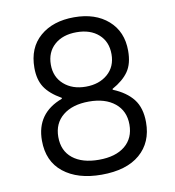

<svg xmlns="http://www.w3.org/2000/svg" viewBox="-80 -767 775 848"><g transform="rotate(-10 307.5 -343.0)"><path d="M518 -509Q518 -451 494 -416.5Q470 -382 421 -355V-351Q480 -327 510.5 -288Q541 -249 541 -184Q541 -94 480.5 -42Q420 10 308 10Q201 10 137.5 -40.5Q74 -91 74 -184Q74 -307 193 -351V-355Q142 -384 119.5 -418.5Q97 -453 97 -506Q97 -596 155 -646Q213 -696 308 -696Q403 -696 460.5 -645.5Q518 -595 518 -509ZM171 -507Q171 -452 209 -418.5Q247 -385 307 -385Q367 -385 405 -418Q443 -451 443 -507Q443 -563 406 -596Q369 -629 307 -629Q245 -629 208 -596Q171 -563 171 -507ZM148 -187Q148 -125 190.5 -91Q233 -57 308 -57Q383 -57 425 -91.5Q467 -126 467 -187Q467 -248 424 -283Q381 -318 308 -318Q234 -318 191 -283Q148 -248 148 -187Z"/></g></svg>

Font: Chivo Light
Style: Regular
Weight: 300
Designer: Hector Gatti
Foundry: Omnibus-Type
Version: Version 1.007